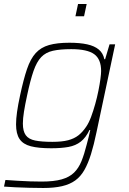

<svg xmlns="http://www.w3.org/2000/svg" viewBox="-28 -731 644 957"><path d="M188 206Q155 206 118 205Q81 204 48 202.5Q15 201 -8 199L-1 166Q28 168 59.5 170Q91 172 122 173Q153 174 179 174Q241 174 279.5 163Q318 152 341 129.5Q364 107 378 72.5Q392 38 404 -10Q409 -27 414 -48.5Q419 -70 422 -83H418Q400 -45 374.5 -25Q349 -5 313 1.5Q277 8 227 8Q164 8 125.5 -2Q87 -12 69.5 -38Q52 -64 52 -111Q52 -138 57 -173.5Q62 -209 72 -255Q89 -335 106.5 -386.5Q124 -438 150 -466.5Q176 -495 216.5 -506.5Q257 -518 318 -518Q370 -518 406.5 -510Q443 -502 464.5 -484Q486 -466 492 -436H496L518 -510H546L453 -72Q440 -9 425.5 37.5Q411 84 392.5 116.5Q374 149 347 168.5Q320 188 281 197Q242 206 188 206ZM233 -24Q281 -24 311.5 -32Q342 -40 363 -56.5Q384 -73 402 -100Q415 -119 426 -148.5Q437 -178 446.5 -212Q456 -246 462.5 -278.5Q469 -311 472.5 -337Q476 -363 476 -377Q476 -436 441.5 -461Q407 -486 327 -486Q272 -486 236 -478Q200 -470 177.5 -446.5Q155 -423 139 -377Q123 -331 107 -255Q97 -209 91.5 -174.5Q86 -140 86 -115Q86 -77 100.5 -57Q115 -37 147.5 -30.5Q180 -24 233 -24ZM348 -650 361 -711H404L391 -650Z"/></svg>

Font: Saira Thin
Style: Italic
Weight: 100
Italic angle: -12°
Designer: Hector Gatti with collaboration of the Omnibus-Type team
Foundry: Omnibus-Type
Version: Version 1.101